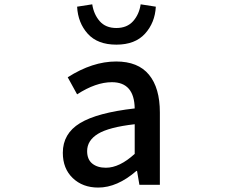

<svg xmlns="http://www.w3.org/2000/svg" viewBox="-20 -846 1040 879"><path d="M429.7 12.7Q358.4 12.7 313 -30.8Q267.6 -74.2 267.6 -146.5Q267.6 -234.4 346.2 -282.2Q424.8 -330.1 596.7 -349.6Q594.7 -469.7 492.2 -469.7Q418.9 -469.7 333 -414.1L290 -492.2Q403.3 -564.5 511.7 -564.5Q612.3 -564.5 662.1 -503.9Q711.9 -443.4 711.9 -331.1V0H618.2L607.4 -63.5H604.5Q516.6 12.7 429.7 12.7ZM464.8 -78.1Q527.3 -78.1 596.7 -141.6V-277.3Q478.5 -263.7 428.7 -233.4Q378.9 -203.1 378.9 -154.3Q378.9 -116.2 402.3 -97.2Q425.8 -78.1 464.8 -78.1ZM333 -815.4 402.3 -826.2Q409.2 -780.3 436.5 -749Q463.9 -717.8 512.7 -717.8Q561.5 -717.8 589.4 -749Q617.2 -780.3 624 -826.2L693.4 -815.4Q689.5 -742.2 644 -691.9Q598.6 -641.6 512.7 -641.6Q426.8 -641.6 381.8 -691.4Q336.9 -741.2 333 -815.4Z"/></svg>

Font: GenEi Gothic M SemiBold
Style: Regular
Weight: 500
Designer: o_tamon (Modified); [Source Han Sans]
Ryoko NISHIZUKA  (kana & ideographs); Paul D. Hunt (Latin, Greek & Cyrillic); Wenl
Version: Version 1.1a;Original Version 1.004